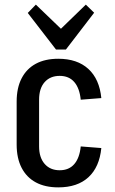

<svg xmlns="http://www.w3.org/2000/svg" viewBox="-20 -802 497 830"><path d="M232 8Q175 8 135 -13.5Q95 -35 73.5 -76.5Q52 -118 52 -177V-363Q52 -422 73.5 -463.5Q95 -505 135 -526.5Q175 -548 232 -548Q314 -548 362 -504Q410 -460 418 -378L329 -371Q324 -421 301 -447.5Q278 -474 238 -474Q197 -474 173 -447Q149 -420 149 -371V-169Q149 -121 173 -93.5Q197 -66 238 -66Q278 -66 301 -92.5Q324 -119 329 -169L418 -162Q410 -80 362.5 -36Q315 8 232 8ZM387 -747 265 -588H222L100 -746L135 -782L266 -656H221L351 -782Z"/></svg>

Font: Pathway Extreme Condensed Medium
Style: Regular
Weight: 500
Width: 3
Version: Version 1.001;gftools[0.9.26]